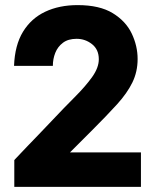

<svg xmlns="http://www.w3.org/2000/svg" viewBox="-20 -732 600 752"><path d="M36 0V-105Q36 -105 42 -111.5Q48 -118 60 -130.5Q72 -143 89.5 -161.5Q107 -180 130.5 -204Q154 -228 182 -258Q231 -310 273 -352Q315 -394 341 -430.5Q367 -467 367 -500Q367 -538 340.5 -559Q314 -580 280 -580Q247 -580 226.5 -564.5Q206 -549 196.5 -525Q187 -501 187 -474H35Q38 -555 70 -607.5Q102 -660 157 -686Q212 -712 284 -712Q370 -712 421.5 -680.5Q473 -649 496 -600.5Q519 -552 519 -501Q519 -451 498.5 -409Q478 -367 438.5 -323.5Q399 -280 342 -223Q342 -223 333 -214Q324 -205 311 -192Q298 -179 285 -166Q272 -153 263 -144Q254 -135 254 -135H532V0Z"/></svg>

Font: Rethink Sans ExtraBold
Style: Regular
Weight: 800
Designer: The Rethink Sans project authors (Hans Thiessen). DM Sans designed by Colophon Foundry.
Foundry: Rethink Communications LLC
Version: Version 1.001